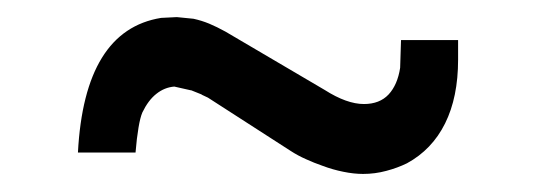

<svg xmlns="http://www.w3.org/2000/svg" viewBox="-20 -460 624 220"><path d="M439.5 -414.1H504.9V-391.6Q504.9 -348.6 490 -318.6Q475.1 -288.6 446.3 -272.9Q435.5 -267.6 422.6 -264.2Q409.7 -260.7 396 -260.7Q385.3 -260.7 373.3 -263.2Q361.3 -265.6 349.6 -270Q339.8 -273.4 330.6 -277.6Q321.3 -281.7 313 -287.1L218.3 -348.1L210.9 -351.6H211.4L198.2 -356.9L199.2 -356.4L179.7 -360.8Q168.5 -359.9 159.2 -352.5Q149.9 -345.2 143.1 -331.1Q140.6 -325.2 138.7 -313.7Q136.7 -302.2 135.3 -285.2H69.3Q76.7 -425.3 164.6 -439.5L182.6 -440.4L201.7 -438.5Q210.9 -436.5 219.7 -432.9Q228.5 -429.2 238.3 -423.8L352.1 -356.9Q377.4 -340.8 397 -340.8Q415 -340.8 425.3 -351.8Q435.5 -362.8 438.5 -382.3Z"/></svg>

Font: SolaimanLipi
Style: Bold
Weight: 700
Designer: Solaiman Karim
Foundry: Al Mamun Sumon
Version: Version 2.000